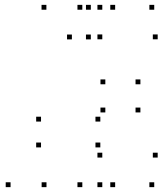

<svg xmlns="http://www.w3.org/2000/svg" viewBox="-20 -760 669 790"><path d="M453.8 -720V-740H433.8V-720ZM318.7 -720V-740H298.7V-720ZM318.7 10V-10H298.7V10ZM453.8 10V-10H433.8V10ZM353.7 -720V-740H333.7V-720ZM170.9 -720V-740H150.9V-720ZM23.5 10V-10H3.5V10ZM171.3 10V-10H151.3V10ZM275.8 -597.9V-617.9H255.8V-597.9ZM353.7 -597.9V-617.9H333.7V-597.9ZM392.8 -153.5V-173.5H372.8V-153.5ZM392.8 -259.8V-279.8H372.8V-259.8ZM148.8 -259.8V-279.8H128.8V-259.8ZM148.8 -153.5V-173.5H128.8V-153.5ZM400.9 -111.7V-131.7H380.9V-111.7ZM400.9 10V-10H380.9V10ZM614.6 10V-10H594.6V10ZM628.8 -111.7V-131.7H608.8V-111.7ZM413.4 -413.2V-433.2H393.4V-413.2ZM413.4 -297.4V-317.4H393.4V-297.4ZM557.7 -297.4V-317.4H537.7V-297.4ZM557.7 -413.2V-433.2H537.7V-413.2ZM614.6 -720V-740H594.6V-720ZM400.9 -720V-740H380.9V-720ZM400.9 -598.3V-618.3H380.9V-598.3ZM628.8 -598.3V-618.3H608.8V-598.3Z"/></svg>

Font: Monaspace Argon Dots Var
Style: Regular
Weight: 400
Designer: Riley Cran and the Lettermatic Team
Version: Version 1.100 (Monaspace Argon Dots)